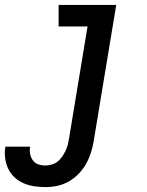

<svg xmlns="http://www.w3.org/2000/svg" viewBox="-80 -540 600 783"><path d="M105 223Q82 223 59 219.5Q36 216 15.5 207Q-5 198 -21 183Q-37 168 -46.5 148Q-56 128 -59 105Q-62 82 -58 58H43Q40 74 43 88.5Q46 103 54 114Q62 125 76 130Q90 135 105 135Q118 135 131.5 131Q145 127 156 118Q167 109 174.5 97.5Q182 86 188 73.5Q194 61 197 48Q200 35 202 22L277 -432H159V-520H394L302 36Q298 60 290.5 83.5Q283 107 270.5 129Q258 151 240 169.5Q222 188 199.5 200.5Q177 213 153 218Q129 223 105 223Z"/></svg>

Font: Iosevka Curly Semibold
Style: Italic
Weight: 600
Italic angle: -9°
Monospace: yes
Designer: Belleve Invis
Foundry: Belleve Invis
Version: Version 22.1.2; ttfautohint (v1.8.4)